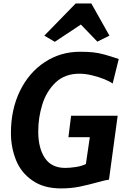

<svg xmlns="http://www.w3.org/2000/svg" viewBox="-20 -1044 724 1072"><path d="M321 8Q223.5 8 160.5 -36.5Q97.5 -80 69.5 -149.8Q41.5 -219.5 41 -299Q40.5 -431.5 91.5 -536.5Q142.5 -640 230.5 -697.5Q318.5 -755 426.5 -755Q469.5 -755 499.8 -751.8Q530 -748.5 562 -739.8Q594 -731 643 -714.5L609 -577.5Q594 -589 562.5 -601.8Q531 -614.5 493.5 -623.5Q456 -632.5 423 -632.5Q343 -632.5 291 -584Q239.5 -535 216.5 -461.5Q193.5 -388 193.5 -310.5Q193.5 -217 230.5 -161.8Q267.5 -106.5 344 -106.5Q370.5 -106.5 403.2 -111.5Q436 -116.5 459.5 -128L481.5 -278H362L377 -398H637L588.5 -41Q576 -39.5 561.8 -36Q547.5 -32.5 527.5 -27Q474 -12 425.2 -2Q376.5 8 321 8ZM286 -810.5 227.5 -845 402.5 -1024.5H490L591 -845L523.5 -811.5L431.5 -907Z"/></svg>

Font: Merriweather Sans Italic
Style: Bold
Weight: 700
Italic angle: -7.5°
Designer: Eben Sorkin
Foundry: Eben Sorkin
Version: Version 1.008; ttfautohint (v1.7.19-72a1) -l 8 -r 50 -G 200 